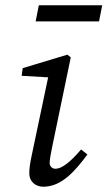

<svg xmlns="http://www.w3.org/2000/svg" viewBox="-20 -694 407 727"><path d="M91 -38C91 -4 117 13 144 13C215 13 266 -49 311 -109L287 -128C246 -80 214 -55 190 -55C179 -55 168 -63 168 -77C168 -89 172 -110 177 -135L248 -477L235 -487L66 -436L62 -407L182 -400L165 -414L101 -110C92 -69 91 -52 91 -38ZM115 -613H355L367 -674H127L115 -613Z"/></svg>

Font: Source Serif Variable
Style: Italic
Weight: 389
Italic angle: -12°
Designer: Frank Grießhammer
Foundry: Adobe Systems Incorporated
Version: Version 3.001;hotconv 1.0.111;makeotfexe 2.5.65597